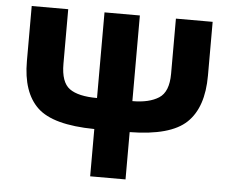

<svg xmlns="http://www.w3.org/2000/svg" viewBox="-51 -773 997 833"><g transform="rotate(5 447.5 -357.0)"><path d="M842 -714H682V-474Q682 -395 640 -368Q598 -341 525 -341V-714H371V-341Q289 -341 251 -368.5Q213 -396 213 -476V-714H54V-474Q54 -338 122.5 -273Q191 -208 371 -206V0H525V-206Q702 -208 772 -274.5Q842 -341 842 -480Z"/></g></svg>

Font: Noto Sans UI Extra
Style: Regular
Weight: 800
Designer: Monotype Design Team
Foundry: Monotype Imaging Inc.
Version: Version 1.901